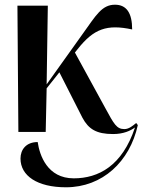

<svg xmlns="http://www.w3.org/2000/svg" viewBox="-20 -560 605 815"><path d="M58 0H174L178 -185L232 -253L330 -60C356 -12 389 9 460 9C504 9 534 -5 553 -19C499 144 398 197 293 197C181 197 148 99 140 43C91 43 67 75 67 113C67 186 138 235 260 235C415 235 531 126 565 -29L558 -38C544 -26 527 -12 508 -12C475 -12 464 -33 426 -103L298 -337L310 -352C378 -438 434 -458 541 -435C541 -505 517 -540 468 -540C412 -540 387 -494 333 -419L178 -202L183 -536H54Z"/></svg>

Font: Noto Serif Display SemiCondensed SemiBold
Style: Regular
Weight: 600
Width: 4
Designer: Monotype Design Team
Foundry: Monotype Imaging Inc.
Version: Version 2.009